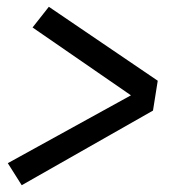

<svg xmlns="http://www.w3.org/2000/svg" viewBox="-20 -622 540 566"><path d="M44 -76 3 -141 366 -341 76 -541 124 -602 445 -384 431 -296Z"/></svg>

Font: Iosevka Medium
Style: Italic
Weight: 500
Italic angle: -9°
Monospace: yes
Designer: Belleve Invis
Foundry: Belleve Invis
Version: Version 32.5.0; ttfautohint (v1.8.4)